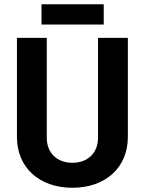

<svg xmlns="http://www.w3.org/2000/svg" viewBox="-20 -879 684 907"><path d="M176 -763H470V-859H176ZM322 8C479 8 584 -88 584 -232V-700H443V-228C443 -157 395 -110 322 -110C249 -110 201 -157 201 -228V-700H60V-232C60 -88 165 8 322 8Z"/></svg>

Font: Arthouse Owned
Style: Bold
Weight: 700
Designer: Jeremy Tribby
Foundry: Tribby Type
Version: Version 1.000;PS 001.000;hotconv 1.0.88;makeotf.lib2.5.64775